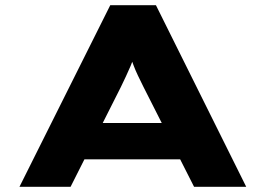

<svg xmlns="http://www.w3.org/2000/svg" viewBox="-20 -720 1024 740"><path d="M55 0 405 -700H581L929 0H728L533 -385Q521 -409 511.5 -429Q502 -449 495 -467.5Q488 -486 481.5 -504Q475 -522 470 -540L511 -541Q505 -522 498 -503Q491 -484 483 -465Q475 -446 465.5 -426Q456 -406 446 -385L252 0ZM220 -106 282 -246H703L729 -106Z"/></svg>

Font: Lexend Zetta ExtraBold
Style: Regular
Weight: 800
Designer: Bonnie Shaver-Troup, Thomas Jockin
Foundry: Lexend
Version: Version 1.007